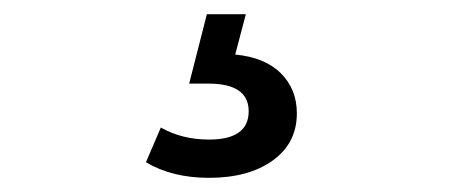

<svg xmlns="http://www.w3.org/2000/svg" viewBox="-20 -27 640 271"><path d="M275 224Q223 224 186 202L207 153Q237 170 275 170Q331 170 331 130Q331 91 274 91H247L272 -7H327L312 50Q354 54 376.5 76.5Q399 99 399 133Q399 175 365 199.5Q331 224 275 224Z"/></svg>

Font: false
Style: Regular
Weight: 500
Designer: Julieta Ulanovsky
Foundry: Julieta Ulanovsky
Version: Version 7.222;hotconv 1.0.109;makeotfexe 2.5.65596